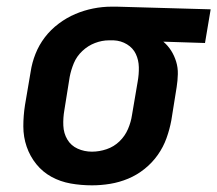

<svg xmlns="http://www.w3.org/2000/svg" viewBox="-20 -548 652 576"><path d="M256 8Q223 8 192 2.5Q161 -3 134.5 -17.5Q108 -32 89 -55.5Q70 -79 60 -108Q50 -137 50 -169Q50 -201 55 -233L72 -333Q76 -360 86.5 -386.5Q97 -413 114.5 -436Q132 -459 156 -477Q180 -495 206 -506Q232 -517 259.5 -522.5Q287 -528 314 -528H331L612 -520L595 -419L470 -423Q484 -411 493.5 -396Q503 -381 508.5 -363Q514 -345 513.5 -325.5Q513 -306 510 -287L494 -187Q489 -160 479.5 -133.5Q470 -107 453.5 -83.5Q437 -60 414 -41.5Q391 -23 364.5 -12Q338 -1 310.5 3.5Q283 8 256 8ZM256 -93Q278 -93 300 -100.5Q322 -108 338.5 -124Q355 -140 364 -161Q373 -182 376 -203L393 -303Q397 -325 396.5 -346.5Q396 -368 387.5 -386Q379 -404 361 -415Q343 -426 321 -427H307Q286 -427 265 -419Q244 -411 227 -395Q210 -379 201.5 -358.5Q193 -338 189 -317L173 -217Q169 -194 170 -171Q171 -148 182 -129.5Q193 -111 213 -102Q233 -93 256 -93Z"/></svg>

Font: Iosevka Aile
Style: Bold Italic
Weight: 700
Italic angle: -9°
Designer: Belleve Invis
Foundry: Belleve Invis
Version: Version 28.0.1; ttfautohint (v1.8.4)